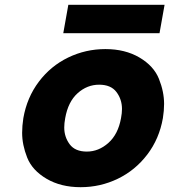

<svg xmlns="http://www.w3.org/2000/svg" viewBox="-20 -770 704 798"><path d="M664 -750 643 -632H243L264 -750ZM315 8Q233 8 173.5 -27Q114 -62 93 -115Q72 -168 72 -218Q72 -247 77 -279Q92 -365 141.5 -430.5Q191 -496 263.5 -531Q336 -566 418 -566Q500 -566 559.5 -531Q619 -496 640.5 -442.5Q662 -389 662 -338Q662 -310 657 -279Q642 -193 592 -127.5Q542 -62 469.5 -27Q397 8 315 8ZM341 -140Q390 -140 430.5 -176Q471 -212 483 -279Q487 -300 487 -317Q487 -357 464 -387.5Q441 -418 392 -418Q342 -418 302.5 -382.5Q263 -347 251 -279Q247 -258 247 -240Q247 -201 269.5 -170.5Q292 -140 341 -140Z"/></svg>

Font: Fz Poppins
Style: Bold Italic
Weight: 700
Italic angle: -10°
Designer: Ninad Kale (Devanagari), Jonny Pinhorn (Latin)
Foundry: Indian Type Foundry
Version: Vit hóa bi Vntype.Com & FontZin.Com